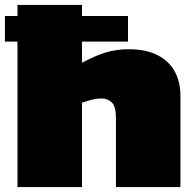

<svg xmlns="http://www.w3.org/2000/svg" viewBox="-27 -760 796 780"><path d="M44 0V-591H-7V-695H44V-740H306V-695H493V-591H306V-505Q358 -533 401.5 -546.5Q445 -560 495 -560Q567 -560 614 -535.5Q661 -511 683.5 -468.5Q706 -426 706 -373V0H444V-282Q444 -327 427.5 -343.5Q411 -360 385 -360Q368 -360 348.5 -355.5Q329 -351 306 -343V0Z"/></svg>

Font: Georama Expanded Black
Style: Regular
Weight: 900
Width: 7
Designer: Jean-Baptiste Levee
Foundry: Production Type
Version: Version 1.000